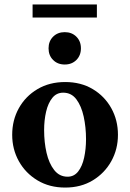

<svg xmlns="http://www.w3.org/2000/svg" viewBox="-20 -836 587 866"><path d="M274 10Q203 10 149 -22.5Q95 -55 65 -109Q35 -163 35 -228Q35 -294 65 -348Q95 -402 149 -434Q203 -466 274 -466Q345 -466 398.5 -434Q452 -402 482 -348Q512 -294 512 -228Q512 -163 482 -109Q452 -55 398.5 -22.5Q345 10 274 10ZM285 -39Q314 -39 332.5 -62.5Q351 -86 359.5 -125Q368 -164 368 -208Q368 -262 357.5 -310Q347 -358 324.5 -388Q302 -418 265 -418Q235 -418 216 -394.5Q197 -371 188 -332.5Q179 -294 179 -249Q179 -194 190 -146.5Q201 -99 224.5 -69Q248 -39 285 -39ZM272 -545Q240 -545 219.5 -565.5Q199 -586 199 -618Q199 -650 219.5 -670.5Q240 -691 272 -691Q304 -691 324.5 -670.5Q345 -650 345 -618Q345 -586 324.5 -565.5Q304 -545 272 -545ZM127 -757V-816H417V-757Z"/></svg>

Font: Spectral
Style: Bold
Weight: 700
Designer: Jean-Baptiste Levee
Foundry: Production Type
Version: Version 2.001